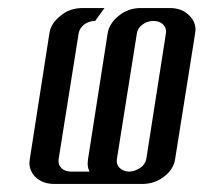

<svg xmlns="http://www.w3.org/2000/svg" viewBox="-20 -458 507 478"><path d="M53.2 -52.7Q53.2 -55.2 54.2 -62L103 -375Q106.4 -399.9 130.9 -418.9Q153.3 -438 186 -438H240.2L216.8 -405.8Q201.2 -405.8 189.5 -397Q178.2 -388.2 175.8 -375L126 -62Q124 -48.3 132.8 -39.6Q141.6 -30.8 157.2 -30.8H203.1Q198.2 -39.1 198.2 -51.8Q198.2 -55.2 199.2 -62L248 -375Q252 -399.9 275.9 -418.9Q298.8 -438 331.1 -438H402.8Q433.6 -438 451.7 -418.9Q466.8 -403.8 466.8 -383.8Q466.8 -380.9 465.8 -375L416 -62Q412.1 -36.1 388.2 -18.1Q364.3 0 334 0H116.2Q85 0 67.4 -18.1Q53.2 -33.2 53.2 -52.7ZM271 -62Q269 -48.3 278.3 -39.6Q288.1 -30.8 301.3 -30.8Q314.5 -30.8 329.1 -40Q341.3 -48.3 344.2 -62L393.1 -375Q395 -388.2 386.2 -397Q377.4 -405.8 361.8 -405.8Q346.7 -405.8 335 -397Q322.8 -388.2 320.8 -375Z"/></svg>

Font: Hhenum
Style: Italic
Weight: 400
Designer: T. Christopher White
Version: Version 1.0